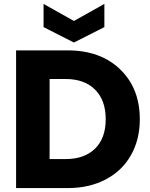

<svg xmlns="http://www.w3.org/2000/svg" viewBox="-20 -959 767 979"><path d="M325.2 -702.1Q492.2 -702.1 592.5 -605.5Q692.9 -508.8 692.9 -351.1Q692.9 -247.6 647.9 -168Q603 -88.4 519.3 -44.2Q435.5 0 325.2 0H62V-702.1ZM232.9 -147.9H314Q410.6 -147.9 464.8 -201.2Q519 -254.4 519 -351.1Q519 -447.8 464.8 -502Q410.6 -556.2 314 -556.2H232.9ZM356.9 -852.1 512.2 -939V-820.8L356.9 -742.2L202.1 -820.8V-939Z"/></svg>

Font: SVN-Poppins
Style: Bold
Weight: 700
Designer: Ninad Kale (Devanagari), Jonny Pinhorn (Latin)
Foundry: Indian Type Foundry
Version: Version 3.200;PS 1.000;hotconv 16.6.54;makeotf.lib2.5.65590